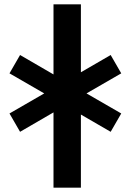

<svg xmlns="http://www.w3.org/2000/svg" viewBox="-20 -875 610 890"><path d="M381 -442 542 -535 493 -620 355 -540V-855H228V-530L73 -620L24 -535L185 -442L24 -349L73 -264L228 -354V-5H355V-344L493 -264L542 -349Z"/></svg>

Font: Ny Stormning
Style: Fi
Weight: 300
Designer: Robert Jablonski, Mew Too
Foundry: Cannot Into Space Fonts
Version: Version 0.90